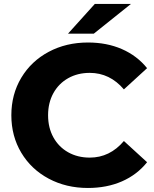

<svg xmlns="http://www.w3.org/2000/svg" viewBox="-20 -925 767 958"><path d="M36.6 -350Q36.6 -454.2 86.2 -537.1Q135.8 -619.9 223 -666.4Q310.2 -712.9 419 -712.9Q513 -712.9 588.3 -680Q663.7 -647.1 713.9 -584.9L598.2 -479Q527.9 -561.4 427.9 -561.4Q367.3 -561.4 320.1 -534.8Q272.9 -508.2 246.4 -460.3Q219.9 -412.3 219.9 -350Q219.9 -287.7 246.4 -239.7Q272.9 -191.8 320.1 -165.2Q367.3 -138.6 427.9 -138.6Q527.9 -138.6 598.2 -221.4L713.9 -115.6Q663.7 -52.9 588.3 -20Q513 12.9 418.6 12.9Q310.2 12.9 223 -33.6Q135.8 -80.1 86.2 -162.9Q36.6 -245.8 36.6 -350ZM453.1 -905.4H633.4L448 -757H319.3Z"/></svg>

Font: iiserrat Thin
Style: Regular
Weight: 100
Designer: Akira Ohta
Foundry: Akira Ohta
Version: Version 1.200;Glyphs 3.3.1 (3343)